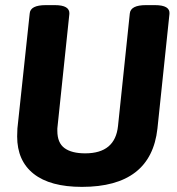

<svg xmlns="http://www.w3.org/2000/svg" viewBox="-20 -722 691 750"><path d="M300 8Q176 8 111.5 -43Q47 -94 47 -189Q47 -204 48 -220L96 -669Q98 -702 159 -702H194Q253 -702 251 -668L205 -230Q204 -225 204 -220Q204 -215 204 -211Q204 -164 232 -143.5Q260 -123 313 -123Q430 -123 441 -230L487 -669Q490 -702 550 -702H585Q645 -702 642 -668L595 -220Q570 8 300 8Z"/></svg>

Font: Asap Semi Condensed Semi Condensed Regular
Style: Bold Italic
Weight: 700
Width: 4
Italic angle: -6°
Designer: Pablo Cosgaya
Foundry: Omnibus-Type
Version: Version 3.001; ttfautohint (v1.8.4.7-5d5b)